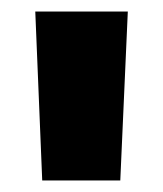

<svg xmlns="http://www.w3.org/2000/svg" viewBox="-20 -720 282 332"><path d="M53 -408 41 -700H201L188 -408Z"/></svg>

Font: MOST Montserrat ExtraBold
Style: Regular
Weight: 800
Designer: Julieta Ulanovsky
Foundry: Julieta Ulanovsky
Version: Version 8.000;March 11, 2024;FontCreator 15.0.0.2926 64-bit